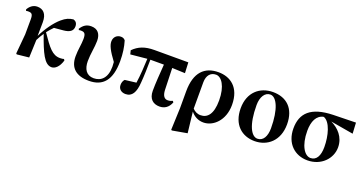

<svg xmlns="http://www.w3.org/2000/svg" viewBox="-42 -1233 3989 2122"><g transform="rotate(20 1953.0 -172.0)"><path d="M503 17C545 17 590 -22 613 -102L603 -116C594 -113 579 -110 557 -110C467 -110 417 -177 315 -326C337 -354 359 -379 381 -401L491 -411C560 -418 599 -442 599 -497C599 -538 578 -556 552 -563C504 -557 469 -544 419 -501C356 -447 289 -352 242 -256L244 -416C245 -519 196 -559 130 -559C79 -559 43 -526 22 -488L27 -472C36 -475 45 -475 54 -475C94 -475 108 -461 108 -403L107 -225L86 7L95 15L236 0L244 -209C262 -245 277 -270 297 -300C367 -102 419 17 503 17Z M943 17C1107 17 1195 -82 1195 -307C1195 -393 1184 -470 1163 -539C1150 -555 1135 -563 1111 -563C1066 -563 1028 -531 1028 -478C1028 -433 1054 -378 1132 -273C1134 -254 1135 -236 1135 -219C1135 -86 1069 -28 982 -28C896 -28 858 -93 858 -184C858 -271 879 -355 879 -429C879 -511 840 -559 764 -559C711 -559 675 -537 642 -486L648 -472C656 -475 664 -475 673 -475C717 -475 730 -457 730 -397C730 -334 713 -267 713 -188C713 -51 794 17 943 17Z M1773 17C1833 17 1878 -14 1903 -78L1892 -93C1873 -84 1859 -79 1834 -79C1798 -79 1772 -107 1769 -176L1761 -432L1913 -426L1907 -551H1509C1398 -551 1325 -522 1263 -459L1274 -414L1468 -433C1464 -346 1459 -237 1445 -144C1398 -139 1356 -134 1312 -128C1295 -110 1288 -86 1288 -61C1288 -12 1325 16 1373 16C1449 16 1486 -45 1493 -164C1500 -242 1502 -349 1503 -435H1662C1654 -325 1645 -208 1645 -122C1645 -24 1700 17 1773 17Z M1984 213 1993 219 2168 188 2140 -57C2175 -13 2225 17 2289 17C2403 17 2522 -90 2522 -273C2522 -482 2397 -563 2259 -563C2097 -563 1994 -466 1994 -242V-45ZM2138 -91V-402C2139 -480 2177 -528 2243 -528C2306 -528 2371 -441 2371 -271C2371 -107 2311 -48 2232 -48C2193 -48 2161 -66 2138 -91Z M2891 17C3042 17 3167 -87 3167 -280C3167 -468 3059 -563 2901 -563C2747 -563 2624 -461 2624 -273C2624 -80 2742 17 2891 17ZM2912 -19C2841 -19 2777 -129 2777 -366C2777 -462 2819 -527 2882 -527C2955 -527 3015 -402 3015 -179C3015 -84 2979 -19 2912 -19Z M3512 17C3674 17 3784 -101 3784 -233C3784 -355 3704 -434 3616 -477L3883 -431L3876 -559L3610 -553C3350 -546 3248 -442 3248 -263C3248 -86 3364 17 3512 17ZM3520 -497C3600 -469 3640 -317 3640 -185C3640 -82 3605 -19 3536 -19C3468 -19 3401 -114 3401 -290C3401 -401 3438 -482 3520 -497Z"/></g></svg>

Font: GenKiMin2 TW H
Style: Regular
Weight: 900
Version: Version 2.100;PS 2.1;hotconv 16.6.51;makeotf.lib2.5.65220 DE